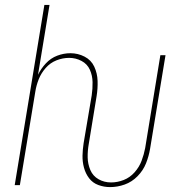

<svg xmlns="http://www.w3.org/2000/svg" viewBox="-20 -755 760 783"><path d="M429 8Q459 8 488.5 -2.5Q518 -13 541 -36.5Q564 -60 575.5 -89Q587 -118 592 -148L655 -530H634L572 -151Q567 -125 557.5 -99.5Q548 -74 529 -52.5Q510 -31 484.5 -21Q459 -11 433 -11Q405 -11 382 -24Q359 -37 348.5 -61.5Q338 -86 337.5 -113Q337 -140 342 -168L374 -363Q379 -394 378 -425Q377 -456 364.5 -483Q352 -510 325 -524Q298 -538 267 -538Q240 -538 213.5 -528Q187 -518 167 -496.5Q147 -475 135 -450L182 -735H161L40 0H61L124 -381Q128 -407 138 -432Q148 -457 166.5 -478Q185 -499 210.5 -509Q236 -519 262 -519Q289 -519 312.5 -506.5Q336 -494 346.5 -470.5Q357 -447 357.5 -420Q358 -393 354 -366L321 -171Q317 -145 316.5 -120Q316 -95 322.5 -71Q329 -47 343.5 -28Q358 -9 381 -0.5Q404 8 429 8Z"/></svg>

Font: Iosevka Sparkle Thin
Style: Italic
Weight: 100
Italic angle: -9°
Designer: Belleve Invis
Foundry: Belleve Invis
Version: Version 4.5.0; ttfautohint (v1.8.3)